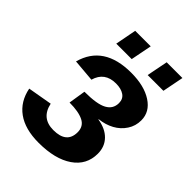

<svg xmlns="http://www.w3.org/2000/svg" viewBox="-202 -798 914 914"><g transform="rotate(45 255.0 -341.0)"><path d="M218.8 9.8Q127.9 9.8 73.7 -29.3Q19.5 -68.4 5.4 -141.1L128.4 -162.6Q145.5 -82.5 226.1 -82.5Q315.4 -82.5 315.4 -157.2Q315.4 -196.8 282.2 -213.4Q249 -230 188 -230L201.7 -316.4Q286.6 -316.4 321.3 -335.9Q356.4 -355 356.4 -394.5Q356.4 -422.4 335.7 -436.5Q314.9 -450.7 280.3 -450.7Q204.6 -450.7 184.6 -380.4L71.3 -390.1Q111.8 -538.1 295.4 -538.1Q383.3 -538.1 436.5 -503.4Q489.7 -468.8 489.7 -411.6Q489.7 -373.5 469.7 -343.3Q449.7 -312.5 416.5 -294.4Q383.3 -276.4 342.3 -272V-270Q395.5 -261.7 425.5 -231Q455.6 -200.2 455.6 -152.8Q455.6 -77.1 392.6 -33.7Q329.6 9.8 218.8 9.8ZM485.4 -692.4 464.4 -585.4H358.4L379.4 -692.4ZM272 -692.4 251 -585.4H147L167.5 -692.4Z"/></g></svg>

Font: Arimo
Style: Bold Italic
Weight: 700
Italic angle: -12°
Designer: Steve Matteson
Foundry: Monotype Imaging Inc.
Version: Version 1.33